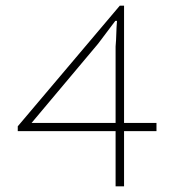

<svg xmlns="http://www.w3.org/2000/svg" viewBox="-20 -661 640 681"><path d="M390 0V-196H43V-213L405 -641H420V-225H535V-196H420V0ZM92 -225H390V-496Q392 -519 392.5 -541.5Q393 -564 395 -587H389Q374 -567 358.5 -546.5Q343 -526 328 -506Z"/></svg>

Font: Source Code Pro ExtraLight
Style: Regular
Weight: 200
Monospace: yes
Designer: Paul D. Hunt, Teo Tuominen
Foundry: Adobe Systems Incorporated
Version: Version 2.030;PS 1.000;hotconv 16.6.51;makeotf.lib2.5.65220